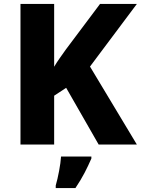

<svg xmlns="http://www.w3.org/2000/svg" viewBox="-20 -734 715 975"><path d="M675 0H481L316 -288L255 -248V0H84V-714H255V-395Q268 -417 283.5 -439Q299 -461 314 -482L488 -714H675L437 -396ZM444 71Q428 108 409 144.5Q390 181 363 221H263V208Q272 177 280 134.5Q288 92 290 61H444Z"/></svg>

Font: Noto Sans Gurmukhi UI ExtraBold
Style: Regular
Weight: 800
Designer: Jelle Bosma - Monotype Design Team
Foundry: Monotype Imaging Inc.
Version: Version 2.004; ttfautohint (v1.8.4.7-5d5b)